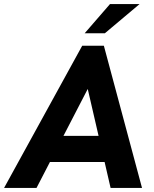

<svg xmlns="http://www.w3.org/2000/svg" viewBox="-51 -921 757 941"><path d="M-31 0 352 -697H458L645 0H491L379 -485L128 0ZM183 -127 245 -255H441L470 -127ZM364 -758 488 -901H633L463 -758Z"/></svg>

Font: Hanken Grotesk ExtraBold
Style: Italic
Weight: 800
Italic angle: -8°
Designer: Alfredo Marco Pradil
Foundry: Hanken Design Co.
Version: Version 3.013